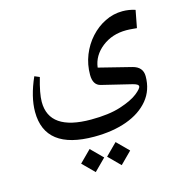

<svg xmlns="http://www.w3.org/2000/svg" viewBox="-93 -335 754 778"><g transform="rotate(-15 284.5 54.0)"><path d="M166.5 306.2 214.9 354.6 263.3 306.2 214.9 257.8ZM275.4 306.2 323.8 354.6 372.2 306.2 323.8 257.8ZM246.8 214.5Q324.2 214.5 383.6 193.1Q443 171.6 476.9 130.7Q510.8 89.8 510.8 31.5Q510.8 -7.7 468.3 -18.3L331.9 -52.4Q338.1 -101.9 380.6 -135.3Q423.2 -168.7 482.9 -168.7Q489.5 -168.7 496.3 -168.3Q503.1 -168 510.1 -167.2L527 -165.7L540.9 -238.7Q527.7 -243.1 514.5 -245.1Q501.3 -247.2 487.7 -247.2Q449.2 -247.2 414.6 -230.1Q379.9 -213.1 352.8 -183.2Q325.6 -153.3 310 -114.4Q294.5 -75.5 294.5 -31.9Q294.5 11 325.6 18.7L449.6 48.8Q474.9 54.6 474.9 64.2Q474.9 73.3 450.7 92.6Q426.5 111.8 377 128Q327.5 144.1 251.9 144.1Q164.6 144.1 120.8 114Q77 84 77 23.5Q77 -12.1 95.7 -76.3L74.8 -85.1Q40.3 -7.3 40.3 55.4Q40.3 134.9 92 174.7Q143.7 214.5 246.8 214.5Z"/></g></svg>

Font: Parastoo
Style: Regular
Weight: 400
Foundry: Saber Rastikerdar (saber.rastikerdar@gmail.com)
Version: Version 3.000